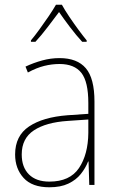

<svg xmlns="http://www.w3.org/2000/svg" viewBox="-20 -783 498 813"><path d="M232 -537Q307 -537 343.5 -494Q380 -451 380 -353V0H358L355 -99H353Q342 -71 322 -46Q302 -21 269.5 -5.5Q237 10 189 10Q116 10 80 -29.5Q44 -69 44 -129Q44 -208 103 -247.5Q162 -287 266 -295L354 -301V-347Q354 -437 324.5 -474.5Q295 -512 232 -512Q200 -512 167.5 -504Q135 -496 98 -476L88 -501Q122 -517 158.5 -527Q195 -537 232 -537ZM267 -271Q175 -265 123.5 -231Q72 -197 72 -129Q72 -75 102.5 -44.5Q133 -14 189 -14Q276 -14 314.5 -71.5Q353 -129 354 -220V-277ZM242 -763Q254 -741 273.5 -712Q293 -683 313 -656Q333 -629 347 -612V-606H328Q303 -633 276.5 -668Q250 -703 230 -732Q209 -704 182 -668.5Q155 -633 130 -606H111V-612Q127 -631 147 -658.5Q167 -686 186 -714Q205 -742 217 -763Z"/></svg>

Font: Noto Sans Myanmar SemiCondensed Thin
Style: Regular
Weight: 100
Width: 4
Designer: Monotype Design Team
Foundry: Monotype Imaging Inc.
Version: Version 2.107; ttfautohint (v1.8.4.7-5d5b)